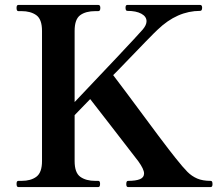

<svg xmlns="http://www.w3.org/2000/svg" viewBox="-20 -757 880 777"><path d="M840 -12Q840 0 833 0H498Q491 0 491 -12Q491 -25 498 -25Q530 -25 546.5 -32Q563 -39 563 -55Q563 -72 540 -104L428 -249L345 -356L310 -320L282 -291V-105Q282 -58 305 -41.5Q328 -25 366 -25H378Q385 -25 385 -13Q385 0 378 0H54Q47 0 47 -13Q47 -25 54 -25H67Q105 -25 127.5 -42Q150 -59 150 -105V-632Q150 -679 127 -695.5Q104 -712 67 -712H54Q47 -712 47 -725Q47 -737 54 -737H378Q386 -737 386 -725Q386 -712 378 -712H366Q327 -712 304.5 -695.5Q282 -679 282 -632V-344Q362 -428 450.5 -522Q539 -616 558 -638Q573 -656 573 -671Q573 -690 552 -701.5Q531 -713 495 -713Q488 -713 488 -726Q488 -737 495 -737H790Q798 -737 798 -726Q798 -713 790 -713Q697 -713 618 -637Q603 -624 456 -471L438 -453L490 -384Q651 -166 690 -118Q721 -79 738.5 -61.5Q756 -44 778 -34.5Q800 -25 833 -25Q840 -25 840 -12Z"/></svg>

Font: Shippori Mincho
Style: Bold
Weight: 700
Designer: FONTDASU
Foundry: FONTDASU / Google Inc. / but / Adobe
Version: Version 3.110; ttfautohint (v1.8.3)